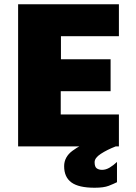

<svg xmlns="http://www.w3.org/2000/svg" viewBox="-20 -687 638 901"><path d="M65 0V-667H538V-517H266V-409H499V-259H265V-150H538V0ZM424 194Q349 194 315 169Q281 144 281 93Q281 50 319.5 21Q358 -8 419 -31L523 0Q482 16 453 35Q424 54 424 74Q424 96 434 103Q444 110 459 110Q477 110 494.5 99.5Q512 89 529 73V168Q513 176 490 185Q467 194 424 194Z"/></svg>

Font: Maven Pro Black
Style: Regular
Weight: 900
Designer: Joe Prince
Foundry: Joe Prince
Version: Version 2.103